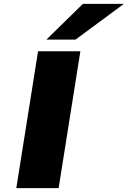

<svg xmlns="http://www.w3.org/2000/svg" viewBox="-20 -969 658 989"><path d="M64 0 176 -705H394L282 0ZM219 -765 407 -949H618L369 -765Z"/></svg>

Font: Nunito Sans 7pt Expanded Black
Style: Italic
Weight: 900
Width: 7
Italic angle: -9°
Designer: Vernon Adams
Foundry: Vernon Adams
Version: Version 3.101;gftools[0.9.27]